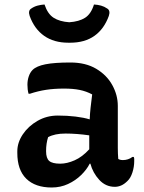

<svg xmlns="http://www.w3.org/2000/svg" viewBox="-20 -824 640 854"><path d="M504 -353V-166Q504 -153 504.5 -141Q505 -129 506 -117Q514 -112 527 -112Q538 -112 549 -115.5Q560 -119 569 -126H575Q577 -121 577 -117Q577 -113 577 -107Q577 -82 569 -57Q561 -32 547 -19Q533 -5 519 1Q505 7 491 7Q450 7 421.5 -24Q393 -55 382 -96H379Q366 -70 341 -45.5Q316 -21 282.5 -5.5Q249 10 210 10Q137 10 97 -29Q57 -68 57 -144V-151Q57 -190 81.5 -226.5Q106 -263 147 -286.5Q188 -310 237 -310Q279 -310 316 -305.5Q353 -301 379 -293Q380 -319 383 -346Q386 -373 390 -404Q364 -418 334.5 -424Q305 -430 265 -430Q221 -430 185 -424.5Q149 -419 113 -407H107Q102 -425 102 -447Q102 -467 108 -484.5Q114 -502 125 -513Q142 -530 182 -538Q222 -546 293 -546Q361 -546 408 -518Q455 -490 479.5 -445.5Q504 -401 504 -353ZM185 -151Q185 -120 199 -108Q213 -96 248 -96Q278 -96 312 -111Q346 -126 377 -160V-222Q349 -226 322.5 -228Q296 -230 272 -230Q247 -230 228 -226Q209 -222 194 -214Q185 -186 185 -153ZM288 -725Q332 -728 358.5 -745Q385 -762 398 -804Q415 -803 429.5 -799Q444 -795 457 -786Q472 -777 464 -753Q443 -695 400 -664.5Q357 -634 292 -634H284Q220 -634 176.5 -664.5Q133 -695 112 -753Q104 -777 119 -786Q132 -795 147 -799Q162 -803 178 -804Q192 -762 218.5 -745Q245 -728 288 -725Z"/></svg>

Font: Recursive Mn Csl St SmB
Style: Regular
Weight: 600
Monospace: yes
Version: Version 1.079;hotconv 1.0.112;makeotfexe 2.5.65598; ttfautoh